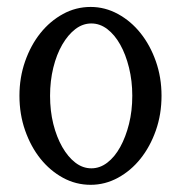

<svg xmlns="http://www.w3.org/2000/svg" viewBox="-20 -509 514 545"><path d="M35.2 -237.3Q35.2 -289.1 51.3 -335Q67.4 -380.9 94.7 -415Q122.1 -449.2 158.7 -469.2Q195.3 -489.3 237.3 -489.3Q278.3 -489.3 314.9 -469.2Q351.6 -449.2 378.9 -415Q406.2 -380.9 422.4 -335Q438.5 -289.1 438.5 -237.3Q438.5 -184.6 422.4 -138.7Q406.2 -92.8 378.9 -58.6Q351.6 -24.4 314.9 -4.4Q278.3 15.6 237.3 15.6Q195.3 15.6 158.7 -4.4Q122.1 -24.4 94.7 -58.6Q67.4 -92.8 51.3 -138.7Q35.2 -184.6 35.2 -237.3ZM122.1 -237.3Q122.1 -194.3 131.3 -157.2Q140.6 -120.1 156.7 -91.8Q172.9 -63.5 193.8 -47.4Q214.8 -31.2 239.3 -31.2Q263.7 -31.2 284.7 -47.4Q305.7 -63.5 321.3 -91.8Q336.9 -120.1 346.2 -157.2Q355.5 -194.3 355.5 -237.3Q355.5 -279.3 346.2 -316.9Q336.9 -354.5 321.3 -382.3Q305.7 -410.2 284.7 -426.3Q263.7 -442.4 239.3 -442.4Q214.8 -442.4 193.8 -426.3Q172.9 -410.2 156.7 -382.3Q140.6 -354.5 131.3 -316.9Q122.1 -279.3 122.1 -237.3Z"/></svg>

Font: Uchen
Style: Regular
Weight: 400
Designer: Christopher J. Fynn
Foundry: Christopher J. Fynn for DDC
Version: Version 1.000 preliminary